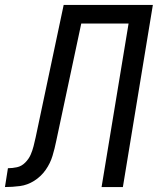

<svg xmlns="http://www.w3.org/2000/svg" viewBox="-56 -755 652 775"><path d="M-36 0Q-6 0 24.5 -4Q55 -8 82.5 -25.5Q110 -43 128.5 -69.5Q147 -96 156 -126Q165 -156 171 -186L272 -660H463L354 0H440L561 -735H201L88 -201Q84 -183 79.5 -165Q75 -147 67.5 -130Q60 -113 45.5 -98.5Q31 -84 12.5 -80Q-6 -76 -24 -76Z"/></svg>

Font: Iosevka Sparkle
Style: Italic
Weight: 400
Italic angle: -9°
Designer: Belleve Invis
Foundry: Belleve Invis
Version: Version 4.5.0; ttfautohint (v1.8.3)